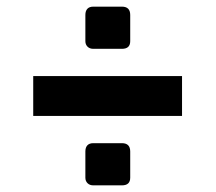

<svg xmlns="http://www.w3.org/2000/svg" viewBox="-20 -645 649 578"><path d="M237 -521V-600Q237 -612 243 -618.5Q249 -625 261 -625H347Q372 -625 372 -600V-521Q372 -498 347 -498H261Q250 -498 243.5 -504.5Q237 -511 237 -521ZM80 -416H528V-296H80ZM237 -110V-189Q237 -201 243 -207.5Q249 -214 261 -214H347Q372 -214 372 -189V-110Q372 -87 347 -87H261Q250 -87 243.5 -93.5Q237 -100 237 -110Z"/></svg>

Font: Exo
Style: Bold
Weight: 700
Designer: Natanael Gama
Foundry: Natanael Gama
Version: Version 1.500; ttfautohint (v1.6)